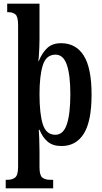

<svg xmlns="http://www.w3.org/2000/svg" viewBox="-20 -780 555 1040"><path d="M11 240V194H20Q47 194 62.5 181Q78 168 78 123V-644Q78 -690 63.5 -702Q49 -714 26 -714H19V-760H194V-571Q194 -551 193 -525Q192 -499 190.5 -477.5Q189 -456 188 -449H190Q208 -494 236 -520Q264 -546 311 -546Q391 -546 433.5 -479Q476 -412 476 -268Q476 -123 434 -56Q392 11 313 11Q267 11 239 -12Q211 -35 194 -77H190Q191 -65 192.5 -31Q194 3 194 42V126Q194 170 209.5 182Q225 194 252 194H268V240ZM280 -50Q323 -50 342 -106.5Q361 -163 361 -270Q361 -374 342 -429Q323 -484 281 -484Q230 -484 212 -427Q194 -370 194 -270Q194 -163 212 -106.5Q230 -50 280 -50Z"/></svg>

Font: Noto Serif Devanagari ExtraCondensed SemiBold
Style: Regular
Weight: 600
Width: 2
Designer: Universal Thirst, Indian Type Foundry and the Monotype Design Team
Foundry: Monotype Imaging Inc.
Version: Version 2.004; ttfautohint (v1.8.4.7-5d5b)